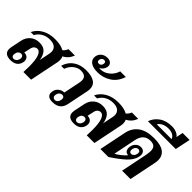

<svg xmlns="http://www.w3.org/2000/svg" viewBox="17 -1608 2369 2369"><g transform="rotate(45 1201.0 -424.0)"><path d="M563 -477Q575 -453 575 -421Q575 -405 572 -387L493 0H359Q362 -47 362 -95Q362 -325 278 -325Q257 -325 239 -310Q221 -295 214 -260L196 -178Q234 -178 254.5 -158Q275 -138 275 -107Q275 -101 273 -87Q264 -40 230.5 -15Q197 10 143 10Q33 10 33 -76Q33 -92 36 -108L66 -254Q80 -319 127.5 -358.5Q175 -398 245 -398Q318 -398 353.5 -356Q389 -314 397 -247L426 -389Q429 -404 429 -419Q429 -462 399.5 -488.5Q370 -515 306 -515Q250 -515 202.5 -489Q155 -463 127 -412H74Q107 -482 179 -523Q251 -564 350 -564Q451 -564 509 -530Q538 -554 554 -593H665Q634 -512 563 -477ZM218 -101Q218 -120 207.5 -130.5Q197 -141 180 -141Q160 -141 144.5 -127Q129 -113 124 -86Q122 -74 122 -68Q122 -49 132 -39Q142 -29 158 -29Q178 -29 194.5 -44Q211 -59 217 -86Q218 -91 218 -101Z M779 -61Q779 -74 782 -87Q789 -126 821.5 -152Q854 -178 895 -178L939 -393Q944 -418 944 -435Q944 -475 920.5 -495Q897 -515 847 -515Q798 -515 752 -478Q706 -441 687 -383H634Q658 -469 726.5 -516.5Q795 -564 893 -564Q987 -564 1038 -531Q1089 -498 1089 -430Q1089 -414 1084 -387L1027 -108Q1003 10 872 10Q826 10 802.5 -8Q779 -26 779 -61ZM932 -86Q934 -98 934 -103Q934 -122 924 -131.5Q914 -141 897 -141Q877 -141 861 -127Q845 -113 839 -86Q837 -74 837 -70Q837 -51 848 -40Q859 -29 875 -29Q895 -29 911 -44Q927 -59 932 -86Z M849 -745Q849 -793 882.5 -825.5Q916 -858 972 -858Q1006 -858 1028 -840Q1050 -822 1050 -792Q1050 -788 1048 -776Q1038 -724 985 -696Q991 -695 1006 -695Q1072 -695 1125.5 -739.5Q1179 -784 1198 -850H1296Q1264 -747 1184 -695Q1104 -643 1007 -643Q930 -643 889.5 -671Q849 -699 849 -745ZM988 -770Q989 -774 989 -782Q989 -810 959 -810Q942 -810 929.5 -799Q917 -788 914 -770Q913 -766 913 -759Q913 -746 920.5 -738Q928 -730 942 -730Q960 -730 972.5 -740.5Q985 -751 988 -770Z M1668 -477Q1680 -453 1680 -421Q1680 -405 1677 -387L1598 0H1464Q1467 -47 1467 -95Q1467 -325 1383 -325Q1362 -325 1344 -310Q1326 -295 1319 -260L1301 -178Q1339 -178 1359.5 -158Q1380 -138 1380 -107Q1380 -101 1378 -87Q1369 -40 1335.5 -15Q1302 10 1248 10Q1138 10 1138 -76Q1138 -92 1141 -108L1171 -254Q1185 -319 1232.5 -358.5Q1280 -398 1350 -398Q1423 -398 1458.5 -356Q1494 -314 1502 -247L1531 -389Q1534 -404 1534 -419Q1534 -462 1504.5 -488.5Q1475 -515 1411 -515Q1355 -515 1307.5 -489Q1260 -463 1232 -412H1179Q1212 -482 1284 -523Q1356 -564 1455 -564Q1556 -564 1614 -530Q1643 -554 1659 -593H1770Q1739 -512 1668 -477ZM1323 -101Q1323 -120 1312.5 -130.5Q1302 -141 1285 -141Q1265 -141 1249.5 -127Q1234 -113 1229 -86Q1227 -74 1227 -68Q1227 -49 1237 -39Q1247 -29 1263 -29Q1283 -29 1299.5 -44Q1316 -59 1322 -86Q1323 -91 1323 -101Z M1775 -353Q1795 -453 1870 -508.5Q1945 -564 2079 -564Q2195 -564 2250 -522.5Q2305 -481 2305 -406Q2305 -382 2299 -353L2227 0H2081L2150 -339Q2160 -391 2160 -420Q2160 -465 2139 -487Q2118 -509 2068 -509Q1951 -509 1925 -374L1866 -81Q1892 -92 1937 -128Q1982 -164 1999 -188Q1967 -189 1952.5 -208Q1938 -227 1938 -256Q1938 -304 1967.5 -337.5Q1997 -371 2040 -371Q2075 -371 2093 -351.5Q2111 -332 2111 -300Q2111 -289 2108 -275Q2093 -203 2027 -140.5Q1961 -78 1842 0H1703ZM2067 -279Q2069 -291 2069 -295Q2069 -312 2059.5 -321.5Q2050 -331 2035 -331Q2017 -331 2002 -317.5Q1987 -304 1982 -279Q1980 -267 1980 -261Q1980 -244 1989 -234.5Q1998 -225 2013 -225Q2031 -225 2046.5 -239.5Q2062 -254 2067 -279Z M2132 -823Q2173 -823 2208.5 -808.5Q2244 -794 2262 -768L2280 -857H2402L2360 -657H1875Q1898 -728 1964 -775.5Q2030 -823 2132 -823ZM2238 -707Q2226 -739 2195.5 -756Q2165 -773 2120 -773Q2069 -773 2032 -754.5Q1995 -736 1980 -707Z"/></g></svg>

Font: Trirong
Style: Bold Italic
Weight: 700
Italic angle: -12°
Designer: Katatrad Team
Foundry: CadsonDemak
Version: Version 1.001